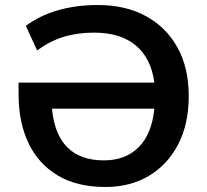

<svg xmlns="http://www.w3.org/2000/svg" viewBox="-20 -735 825 765"><path d="M400 10Q286 10 209 -36.5Q132 -83 93 -166Q54 -249 54 -359V-406H595Q582 -503 521 -554Q460 -605 355 -605Q288 -605 233 -588Q178 -571 128 -534L83 -632Q136 -672 209 -693.5Q282 -715 370 -715Q480 -715 561 -671Q642 -627 687 -546Q732 -465 732 -352Q732 -241 690 -160Q648 -79 573.5 -34.5Q499 10 400 10ZM394 -96Q480 -96 532.5 -148.5Q585 -201 595 -302H187Q207 -96 394 -96Z"/></svg>

Font: Nunito Sans
Style: Bold
Weight: 700
Designer: Vernon Adams
Foundry: Vernon Adams
Version: Version 3.101; ttfautohint (v1.8.4.7-5d5b);gftools[0.9.27]